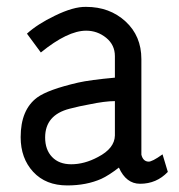

<svg xmlns="http://www.w3.org/2000/svg" viewBox="-20 -532 530 567"><path d="M393.6 10.7Q352.5 10.7 331.1 -37.1Q300.8 -13.7 279.3 -3.9Q235.4 15.6 178.7 15.6Q115.2 15.6 78.1 -24.4Q41 -64.5 41 -127Q41 -208 89.8 -244.1Q122.1 -267.6 210.9 -288.1Q245.1 -295.9 319.3 -302.7V-366.2Q319.3 -399.4 293.5 -420.4Q267.6 -441.4 234.4 -441.4Q179.7 -441.4 100.6 -377L59.6 -432.6Q90.8 -460.9 141.6 -485.4Q197.3 -512.7 234.4 -511.7Q303.7 -511.7 350.6 -468.8Q397.5 -425.8 397.5 -357.4V-75.2Q402.3 -55.7 418 -54.7Q428.7 -53.7 460 -76.2L475.6 -24.4Q442.4 10.7 393.6 10.7ZM319.3 -233.4Q290 -233.4 243.2 -223.6Q215.8 -218.8 185.5 -210.9Q113.3 -192.4 113.3 -126Q113.3 -89.8 133.8 -68.4Q154.3 -46.9 190.4 -46.9Q229.5 -46.9 269.5 -68.4Q318.4 -93.8 319.3 -131.8Z"/></svg>

Font: Puritan
Style: Regular
Weight: 400
Version: 2.0a